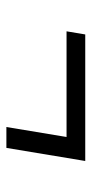

<svg xmlns="http://www.w3.org/2000/svg" viewBox="141 -552 293 616"><g transform="rotate(90 288.0 -243.5)"><path d="M454 -117 496 -370H90L80 -310H419L387 -117Z"/></g></svg>

Font: Iosevka Sparkle Light Oblique
Style: Regular
Weight: 300
Italic angle: -9°
Designer: Belleve Invis
Foundry: Belleve Invis
Version: Version 4.5.0; ttfautohint (v1.8.3)